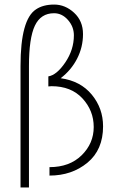

<svg xmlns="http://www.w3.org/2000/svg" viewBox="-20 -771 508 842"><path d="M206 -393 192 -392V-436Q229 -442 266.5 -497.5Q304 -553 304 -616Q304 -654 278 -683.5Q252 -713 217 -713Q159 -713 133 -658.5Q107 -604 107 -481V51H70V-482Q70 -686 138 -730Q169 -751 217.5 -751Q266 -751 305 -715Q344 -679 344 -621.5Q344 -564 318 -513.5Q292 -463 246 -428Q333 -416 382.5 -356Q432 -296 432 -217Q432 -114 363.5 -57.5Q295 -1 197 -1V-38Q285 -38 338 -90Q391 -142 391 -214Q391 -286 341.5 -339.5Q292 -393 206 -393Z"/></svg>

Font: Bubbler One
Style: Regular
Weight: 400
Designer: Brenda Gallo (gbrenda1987@gmail.com)
Foundry: Brenda Gallo
Version: Version 1.003